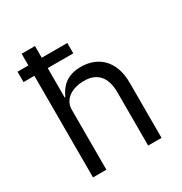

<svg xmlns="http://www.w3.org/2000/svg" viewBox="-172 -868 944 995"><g transform="rotate(-30 300.0 -370.0)"><path d="M178 0V-358C178 -426 242 -457 306 -457C385 -457 428 -411 428 -317V0H508V-331C508 -456 437 -528 329 -528C244 -528 204 -483 182 -432H178V-608H331V-670H178V-740H98V-670H33V-608H98V0Z"/></g></svg>

Font: IBM Plex Mono
Style: Regular
Weight: 400
Monospace: yes
Designer: Mike Abbink, Paul van der Laan, Pieter van Rosmalen
Foundry: Bold Monday
Version: Version 2.004